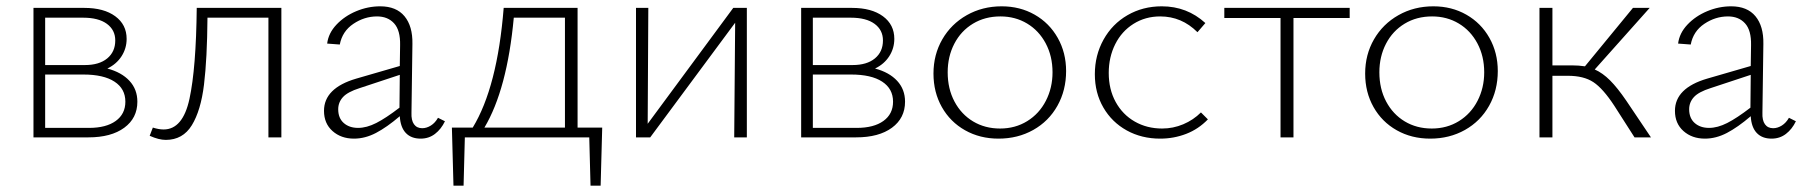

<svg xmlns="http://www.w3.org/2000/svg" viewBox="-20 -435 5710 608"><path d="M415 -113Q415 -61 373.5 -30.5Q332 0 260 0H86V-410H247Q309 -410 345 -383.5Q381 -357 381 -312Q381 -282 365 -257Q349 -232 320 -218Q365 -206 390 -179Q415 -152 415 -113ZM123 -379V-229H249Q294 -229 319.5 -250Q345 -271 345 -307Q345 -340 318.5 -359.5Q292 -379 243 -379ZM377 -113Q377 -154 342.5 -176.5Q308 -199 244 -199H123V-30H262Q316 -30 346.5 -52Q377 -74 377 -113Z M871 0H830V-379H637Q636 -249 626 -167Q616 -85 587.5 -38.5Q559 8 505 8Q483 8 454 -5L464 -31Q483 -25 498 -25Q559 -25 580 -122Q601 -219 603 -410H871Z M1389 -51Q1377 -26 1357.5 -11Q1338 4 1312 4Q1282 4 1265 -14Q1248 -32 1246 -67Q1205 -32 1170.5 -14Q1136 4 1101 4Q1060 4 1033 -20Q1006 -44 1006 -84Q1006 -156 1108 -186L1246 -226L1247 -292Q1248 -339 1228 -361Q1208 -383 1174 -383Q1134 -383 1099 -359.5Q1064 -336 1056 -294L1016 -297Q1020 -330 1045.5 -357Q1071 -384 1108 -399.5Q1145 -415 1184 -415Q1235 -415 1261 -383.5Q1287 -352 1286 -296L1283 -78Q1282 -54 1291 -41.5Q1300 -29 1317 -29Q1331 -29 1344.5 -37.5Q1358 -46 1367 -62ZM1114 -30Q1141 -30 1171.5 -45.5Q1202 -61 1245 -94L1246 -198L1119 -156Q1081 -144 1066 -127.5Q1051 -111 1051 -89Q1051 -61 1068.5 -45.5Q1086 -30 1114 -30Z M1882 153H1850L1846 0H1452L1448 153H1416L1411 -31H1477Q1555 -159 1575 -410H1809V-31H1887ZM1769 -31V-379H1607Q1586 -152 1514 -31Z M2345 0H2305L2308 -363L2039 0H1994V-410H2033L2031 -43L2302 -410H2345Z M2846 -113Q2846 -61 2804.5 -30.5Q2763 0 2691 0H2517V-410H2678Q2740 -410 2776 -383.5Q2812 -357 2812 -312Q2812 -282 2796 -257Q2780 -232 2751 -218Q2796 -206 2821 -179Q2846 -152 2846 -113ZM2554 -379V-229H2680Q2725 -229 2750.5 -250Q2776 -271 2776 -307Q2776 -340 2749.5 -359.5Q2723 -379 2674 -379ZM2808 -113Q2808 -154 2773.5 -176.5Q2739 -199 2675 -199H2554V-30H2693Q2747 -30 2777.5 -52Q2808 -74 2808 -113Z M2936 -202Q2936 -262 2964 -310.5Q2992 -359 3041.5 -387Q3091 -415 3152 -415Q3210 -415 3256.5 -388.5Q3303 -362 3329.5 -315Q3356 -268 3356 -210Q3356 -149 3328.5 -100Q3301 -51 3252 -23.5Q3203 4 3142 4Q3083 4 3036 -22.5Q2989 -49 2962.5 -96Q2936 -143 2936 -202ZM3313 -206Q3313 -257 3291.5 -297.5Q3270 -338 3232.5 -360.5Q3195 -383 3148 -383Q3099 -383 3061 -360Q3023 -337 3002 -296.5Q2981 -256 2981 -206Q2981 -154 3002.5 -113.5Q3024 -73 3061.5 -50.5Q3099 -28 3147 -28Q3195 -28 3233 -51.5Q3271 -75 3292 -116Q3313 -157 3313 -206Z M3447 -200Q3447 -260 3474.5 -309.5Q3502 -359 3550.5 -387Q3599 -415 3659 -415Q3739 -415 3797 -362L3772 -333Q3722 -383 3654 -383Q3607 -383 3569.5 -359.5Q3532 -336 3511.5 -295Q3491 -254 3491 -204Q3491 -152 3513 -112Q3535 -72 3573.5 -50Q3612 -28 3660 -28Q3695 -28 3727 -41.5Q3759 -55 3783 -79L3805 -57Q3775 -26 3736 -11Q3697 4 3654 4Q3595 4 3548 -22Q3501 -48 3474 -94.5Q3447 -141 3447 -200Z M4254 -378H4076V0H4035V-378H3857V-410H4254Z M4303 -202Q4303 -262 4331 -310.5Q4359 -359 4408.5 -387Q4458 -415 4519 -415Q4577 -415 4623.5 -388.5Q4670 -362 4696.5 -315Q4723 -268 4723 -210Q4723 -149 4695.5 -100Q4668 -51 4619 -23.5Q4570 4 4509 4Q4450 4 4403 -22.5Q4356 -49 4329.5 -96Q4303 -143 4303 -202ZM4680 -206Q4680 -257 4658.5 -297.5Q4637 -338 4599.5 -360.5Q4562 -383 4515 -383Q4466 -383 4428 -360Q4390 -337 4369 -296.5Q4348 -256 4348 -206Q4348 -154 4369.5 -113.5Q4391 -73 4428.5 -50.5Q4466 -28 4514 -28Q4562 -28 4600 -51.5Q4638 -75 4659 -116Q4680 -157 4680 -206Z M5208 0H5156L5092 -100Q5056 -155 5025.5 -175Q4995 -195 4945 -195H4896V0H4855V-410H4896V-228H4957Q4979 -228 4999 -225L5151 -410H5204L5030 -215Q5055 -204 5078.5 -180.5Q5102 -157 5130 -116Z M5667 -51Q5655 -26 5635.5 -11Q5616 4 5590 4Q5560 4 5543 -14Q5526 -32 5524 -67Q5483 -32 5448.5 -14Q5414 4 5379 4Q5338 4 5311 -20Q5284 -44 5284 -84Q5284 -156 5386 -186L5524 -226L5525 -292Q5526 -339 5506 -361Q5486 -383 5452 -383Q5412 -383 5377 -359.5Q5342 -336 5334 -294L5294 -297Q5298 -330 5323.5 -357Q5349 -384 5386 -399.5Q5423 -415 5462 -415Q5513 -415 5539 -383.5Q5565 -352 5564 -296L5561 -78Q5560 -54 5569 -41.5Q5578 -29 5595 -29Q5609 -29 5622.5 -37.5Q5636 -46 5645 -62ZM5392 -30Q5419 -30 5449.5 -45.5Q5480 -61 5523 -94L5524 -198L5397 -156Q5359 -144 5344 -127.5Q5329 -111 5329 -89Q5329 -61 5346.5 -45.5Q5364 -30 5392 -30Z"/></svg>

Font: Ysabeau Light
Style: Regular
Weight: 300
Designer: Christian Thalmann (Catharsis Fonts)
Version: Version 0.003